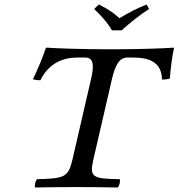

<svg xmlns="http://www.w3.org/2000/svg" viewBox="-20 -832 794 854"><path d="M395.2 -122 477.6 -479C491.7 -540 510 -576 546 -576H574C649 -576 700.2 -551 700.4 -478C711.4 -478 725.6 -479 735.5 -483C738.7 -527 744.7 -575 753.7 -618C753.9 -619 752.1 -620 751.1 -620C716.4 -617 594.5 -613 515.5 -613H429.5C352.5 -613 225.4 -617 188.1 -620C186.1 -620 183.9 -619 183.7 -618C169.7 -575 148.4 -526 126.8 -480C135.9 -476 147.7 -475 159.7 -475C197.2 -551 259 -576 325 -576H360C397 -576 398.7 -540 385.3 -482L302.2 -122C283.9 -43 265.8 -38 145.1 -35C137.7 -29 131.9 -4 136.5 2C185.8 1 249.2 0 321 0C392.4 0 453.8 1 503.5 2C510.9 -4 516.7 -29 512.1 -35C392.5 -37 376.9 -43 395.2 -122ZM477.9 -697H520.9C558.8 -731 598.2 -763 642.8 -792L632.5 -812C590.8 -796 554.4 -777 511.4 -751C484.2 -776 454.5 -795 419.5 -812L398.8 -792C428.4 -764 456.5 -734 477.9 -697Z"/></svg>

Font: Linux Libertine Mono O
Style: Mono Oblique
Weight: 400
Italic angle: -13°
Designer: Philipp H. Poll
Foundry: Philipp H. Poll
Version: Version 5.1.7